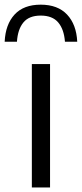

<svg xmlns="http://www.w3.org/2000/svg" viewBox="-58 -824 359 844"><path d="M82 0V-542.5H162V0ZM-37.5 -640.5Q-34 -716.5 6 -760Q46 -803.5 121 -803.5Q196 -803.5 237 -759.8Q278 -716 281.5 -640.5H227.5Q223.5 -695 198 -725.2Q172.5 -755.5 121 -755.5Q69.5 -755.5 44.8 -725.2Q20 -695 16.5 -640.5Z"/></svg>

Font: Encode Sans Semi Expanded
Style: Regular
Weight: 400
Width: 6
Designer: Multiple Designers
Foundry: Impallari Type
Version: Version 3.000; ttfautohint (v1.8.3) -l 8 -r 50 -G 200 -x 14 